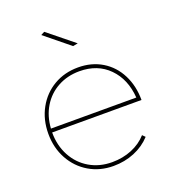

<svg xmlns="http://www.w3.org/2000/svg" viewBox="-134 -843 858 947"><g transform="rotate(-20 294.5 -369.5)"><path d="M484 -95 498 -81Q462 -42 411 -21Q360 0 301 0Q230 0 173.5 -33.5Q117 -67 84.5 -126Q52 -185 52 -259Q52 -333 84.5 -392Q117 -451 173.5 -484Q230 -517 301 -517Q372 -517 426.5 -484Q481 -451 511 -392Q541 -333 541 -259H72Q72 -190 101.5 -135.5Q131 -81 183 -50.5Q235 -20 301 -20Q357 -20 404.5 -39.5Q452 -59 484 -95ZM73 -279H521Q514 -377 455 -437Q396 -497 301 -497Q238 -497 187.5 -469.5Q137 -442 107 -392.5Q77 -343 73 -279ZM205 -739 341 -629 315 -624 186 -729Z"/></g></svg>

Font: Gontserrat Thin
Style: Regular
Weight: 250
Designer: Julieta Ulanovsky
Foundry: Julieta Ulanovsky
Version: Version 6.001